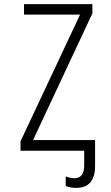

<svg xmlns="http://www.w3.org/2000/svg" viewBox="-20 -734 540 935"><path d="M80 0V-46L370 -663H97V-714H430V-669L141 -52H443V74Q443 181 351 181Q322 181 300 172V125Q323 134 342 134Q390 134 390 71V0Z"/></svg>

Font: Noto Sans Mono ExtraCondensed Light
Style: Regular
Weight: 300
Width: 2
Designer: Monotype Design Team
Foundry: Monotype Imaging Inc.
Version: Version 2.014; ttfautohint (v1.8.4.7-5d5b)